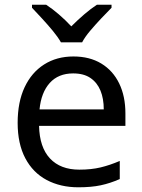

<svg xmlns="http://www.w3.org/2000/svg" viewBox="-20 -786 604 816"><path d="M292 -546Q361 -546 410.5 -516Q460 -486 486.5 -431.5Q513 -377 513 -304V-251H146Q148 -160 192.5 -112.5Q237 -65 317 -65Q368 -65 407.5 -74.5Q447 -84 489 -102V-25Q448 -7 408 1.5Q368 10 313 10Q237 10 178.5 -21Q120 -52 87.5 -113.5Q55 -175 55 -264Q55 -352 84.5 -415Q114 -478 167.5 -512Q221 -546 292 -546ZM291 -474Q228 -474 191.5 -433.5Q155 -393 148 -321H421Q421 -367 407 -401Q393 -435 364.5 -454.5Q336 -474 291 -474ZM239 -606Q226 -629 204 -655.5Q182 -682 158 -708Q134 -734 116 -753V-766H176Q202 -749 230 -725Q258 -701 283 -674Q310 -701 338 -725Q366 -749 392 -766H454V-753Q435 -734 410.5 -708Q386 -682 363.5 -655.5Q341 -629 329 -606Z"/></svg>

Font: Noto Sans Oriya
Style: Regular
Weight: 400
Designer: Amélie Bonet and Sol Matas
Foundry: Google LLC
Version: Version 2.006